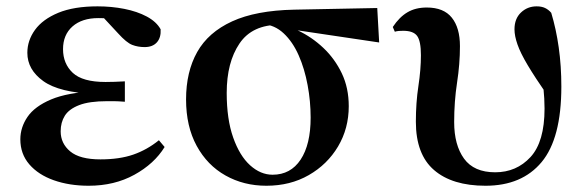

<svg xmlns="http://www.w3.org/2000/svg" viewBox="-20 -572 1850 608"><path d="M260.9 16.2Q199.5 16.2 150.4 -1.2Q101.4 -18.5 72.9 -51.5Q44.4 -84.5 44.4 -130.8Q44.4 -168.4 67 -201.7Q89.6 -235 141.8 -257.1Q194 -279.1 282.4 -283.1V-274.3Q167.6 -278.8 117.1 -315.2Q66.6 -351.5 66.6 -404.7Q66.6 -443.9 90.9 -477.5Q115.2 -511 164.6 -531.5Q214.1 -551.9 289 -551.9Q333 -551.9 373.7 -543.9Q414.5 -535.8 444.9 -519.6Q475.3 -503.3 488.7 -479.2Q490.2 -452.9 476.8 -437.9Q463.4 -422.9 438.1 -422.9Q416.6 -422.9 398.6 -429.9Q380.7 -436.8 354.2 -466.1L291.2 -533.9L352.5 -534.8L374.7 -509.1Q347.5 -511.9 328.4 -513.3Q309.2 -514.7 291.4 -514.7Q239.6 -514.7 209.6 -488.3Q179.6 -461.8 179.6 -416.3Q179.6 -370.3 210.5 -341.3Q241.5 -312.4 314.1 -312.4Q328.8 -312.4 342.7 -312.9Q356.7 -313.4 375.4 -314.4V-249.8Q352.3 -251.6 340.5 -251.6Q328.7 -251.6 319.3 -251.6Q262.7 -251.6 230.6 -239.1Q198.6 -226.7 185.3 -205.6Q172.1 -184.5 172.1 -156.2Q172.1 -117.7 202.4 -92.5Q232.7 -67.3 298.1 -67.3Q358.3 -67.3 402 -82.4Q445.6 -97.5 483.2 -127.9L501.3 -106.5Q468.7 -53.4 405.5 -18.6Q342.3 16.2 260.9 16.2Z M823.5 16.2Q751.9 16.2 694.1 -16.3Q636.3 -48.7 602.8 -110.2Q569.2 -171.8 569.2 -257.1Q569.2 -344.6 604.4 -407.2Q639.5 -469.7 715 -504.3Q790.4 -538.9 911.5 -541.4L1174.6 -546.6L1180.7 -437.5L892.8 -480.3L865.9 -493.5Q778.8 -494 738.4 -434.2Q697.9 -374.4 697.9 -277.8Q697.9 -194.4 718.4 -136.5Q738.8 -78.6 772 -48.6Q805.1 -18.7 843.2 -18.7Q900.3 -18.7 932 -66.6Q963.7 -114.5 963.7 -199.6Q963.7 -251.2 954.1 -302.6Q944.6 -354.1 925.8 -396.8Q907 -439.5 878.4 -466.3Q849.8 -493.2 812.2 -495.5L833.9 -504.5Q879.2 -496.4 923.6 -475.4Q968 -454.4 1004.1 -420.2Q1040.3 -385.9 1062.4 -339.8Q1084.4 -293.6 1084.4 -235.7Q1084.4 -165.4 1050.5 -108.2Q1016.5 -51.1 957.8 -17.5Q899.1 16.2 823.5 16.2Z M1517.5 16.2Q1412 16.2 1354.5 -33.5Q1296.9 -83.1 1296.9 -186.6Q1296.9 -246.7 1304.9 -299.3Q1312.9 -351.9 1312.9 -397.3Q1312.9 -441.7 1301 -458.1Q1289.1 -474.5 1256.7 -474.5Q1249.4 -474.5 1242.9 -474Q1236.3 -473.5 1230.3 -471.5L1223.8 -486.5Q1244.7 -518.1 1270.3 -533.1Q1295.8 -548.2 1331.5 -548.2Q1385 -548.2 1410.7 -516.1Q1436.5 -484 1436.5 -425.8Q1436.5 -369.7 1427.3 -310Q1418.2 -250.4 1418.2 -185.4Q1418.2 -112.8 1449.5 -69.6Q1480.9 -26.4 1548.1 -26.4Q1615.5 -26.4 1660 -74.7Q1704.4 -123.1 1704.4 -228.2Q1704.4 -259.1 1700.8 -294.4Q1697.2 -329.7 1691.4 -362.1L1710.8 -361.2L1712.9 -270.9Q1673.9 -327.3 1651 -365.7Q1628.1 -404.1 1618.7 -431.2Q1609.2 -458.2 1609.2 -479.1Q1609.2 -512.9 1629.8 -532.4Q1650.4 -551.9 1679.3 -551.9Q1695.1 -551.9 1706 -546.7Q1717 -541.5 1725.6 -531.4Q1741.1 -480.2 1749.3 -421.8Q1757.6 -363.4 1757.6 -297.8Q1757.6 -133.7 1695.1 -58.7Q1632.7 16.2 1517.5 16.2Z"/></svg>

Font: Noto Serif HK
Style: Regular
Weight: 200
Designer: Ryoko NISHIZUKA 西塚涼子 (kana & ideographs); Frank Grießhammer (Latin, Greek & Cyrillic); Wenlong ZHANG 张文龙 (bopomofo); San
Foundry: Adobe
Version: Version 2.001;hotconv 1.1.0;makeotfexe 2.6.0